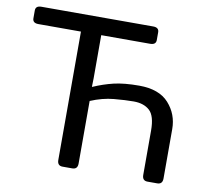

<svg xmlns="http://www.w3.org/2000/svg" viewBox="-78 -787 952 874"><g transform="rotate(10 398.0 -350.0)"><path d="M44.4 -620.1Q17.6 -620.1 17.6 -642.1V-678.2Q17.6 -700.2 44.4 -700.2H561Q587.9 -700.2 587.9 -678.2V-642.1Q587.9 -620.1 561 -620.1H335V-420.4Q335 -400.9 334 -381.3H335.9Q381.8 -401.4 428.7 -412.6Q475.6 -423.8 545.4 -423.8Q637.7 -423.8 682.6 -373.8Q727.5 -323.7 727.5 -254.9V-26.9Q727.5 0 703.1 0H658.2Q633.8 0 633.8 -26.9V-231.4Q633.8 -299.8 606.9 -324.2Q580.1 -348.6 533.2 -348.6Q495.1 -348.6 442.4 -343.8Q389.6 -338.9 335 -315.9V-26.9Q335 0 310.5 0H265.6Q241.2 0 241.2 -26.9V-620.1Z"/></g></svg>

Font: Istok
Style: Regular
Weight: 500
Designer: Andrey V. Panov
Foundry: Andrey V. Panov
Version: Version 1.0.3